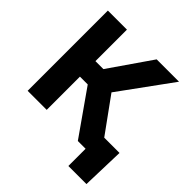

<svg xmlns="http://www.w3.org/2000/svg" viewBox="-227 -902 1231 1231"><g transform="rotate(45 388.5 -286.0)"><path d="M54.7 0V-727.5H227.5V-441.9H299.8L497.1 -727.5H699.7L441.9 -373L711.9 0H509.8L298.3 -301.3H227.5V0ZM580.1 156.2V0H535.6V-134.8H752.9L744.1 156.2Z"/></g></svg>

Font: Inter 18pt ExtraBold
Style: Regular
Weight: 800
Designer: Rasmus Andersson
Foundry: rsms
Version: Version 4.001;git-66647c0bb